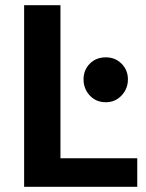

<svg xmlns="http://www.w3.org/2000/svg" viewBox="-20 -720 564 740"><path d="M73 -700H213V-110H509V0H73ZM388 -326Q350 -326 326 -352Q302 -378 302 -414Q302 -450 326 -474.5Q350 -499 388 -499Q424 -499 448.5 -474.5Q473 -450 473 -414Q473 -378 448.5 -352Q424 -326 388 -326Z"/></svg>

Font: Moderustic SemiBold
Style: Regular
Weight: 600
Designer: Tural Alisoy
Foundry: TAFT Foundry
Version: Version 2.120